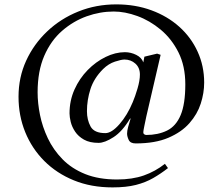

<svg xmlns="http://www.w3.org/2000/svg" viewBox="-20 -667 989 855"><path d="M618.2 -78.6Q618.2 -70.8 623.3 -68.4Q628.4 -65.9 629.9 -65.9Q683.6 -65.9 723.6 -85.4Q763.7 -105 784.4 -154.3Q805.2 -203.6 805.2 -291.5Q805.2 -373 774.7 -433.8Q744.1 -494.6 695.3 -535.2Q646.5 -575.7 591.3 -595.7Q536.1 -615.7 486.3 -615.7Q425.8 -615.7 366.2 -594.5Q306.6 -573.2 256.6 -529.8Q206.5 -486.3 177 -418.2Q147.5 -350.1 147.5 -255.9Q147.5 -207.5 158.2 -154.8Q168.9 -102.1 193.1 -51Q217.3 0 258.3 42Q299.3 84 359.6 108.2Q419.9 132.3 501.5 132.3Q569.3 132.3 620.6 114.3Q671.9 96.2 714.4 62.5L728 81.5Q696.8 106 662.6 125.7Q628.4 145.5 585.2 156.5Q542 167.5 481.4 167.5Q385.7 167.5 309.1 136.2Q232.4 105 177.2 49.8Q122.1 -5.4 92.3 -78.6Q62.5 -151.9 62.5 -236.3Q62.5 -322.3 96.4 -396.5Q130.4 -470.7 190.2 -527.3Q250 -584 328.9 -615.7Q407.7 -647.5 497.6 -647.5Q583 -647.5 654.5 -621.1Q726.1 -594.7 778.6 -547.6Q831.1 -500.5 860.1 -436.8Q889.2 -373 889.2 -299.3Q889.2 -252.9 874 -205.8Q858.9 -158.7 823.7 -118.7Q788.6 -78.6 729.7 -53.5Q670.9 -28.3 584 -28.3Q560.5 -28.3 553.2 -43.9Q545.9 -59.6 545.9 -71.8Q545.9 -84 550.5 -101.3Q555.2 -118.7 561.5 -138.7L559.6 -139.6Q524.9 -81.5 485.6 -56.2Q446.3 -30.8 418.9 -30.8Q379.4 -30.8 354 -45.2Q328.6 -59.6 314.5 -80.8Q300.3 -102.1 294.9 -124.3Q289.6 -146.5 289.6 -162.1Q289.6 -219.2 311.8 -268.6Q334 -317.9 370.4 -355Q406.7 -392.1 450.2 -413.3Q493.7 -434.6 536.1 -434.6Q562.5 -434.6 586.7 -422.6Q610.8 -410.6 618.2 -389.2L623 -414.6L679.7 -428.2L695.3 -422.9L631.8 -149.4Q627.4 -128.4 622.8 -106.2Q618.2 -84 618.2 -78.6ZM603 -335Q603 -365.7 582.8 -383.8Q562.5 -401.9 534.2 -401.9Q520.5 -401.9 491.9 -392.6Q463.4 -383.3 439 -359.4Q398.4 -318.8 382.8 -270.3Q367.2 -221.7 367.2 -171.9Q367.2 -133.3 383.3 -103.8Q399.4 -74.2 449.2 -74.2Q477.1 -74.2 512 -114Q546.9 -153.8 571.3 -212.4Q581.5 -236.3 592.3 -272.5Q603 -308.6 603 -335Z"/></svg>

Font: Kurinto Seri
Style: Regular
Weight: 400
Designer: Kurinto was developed by Clint Goss from a range of fonts that are compatible with the SIL Open Font License Version 1.1
Foundry: Clinton F. Goss
Version: Version 2.196; July 25, 2020